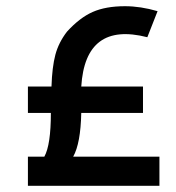

<svg xmlns="http://www.w3.org/2000/svg" viewBox="-20 -599 569 619"><path d="M216 -94H494V0H70V-94H123Q144 -132 144 -235H70V-320H146Q148 -383 158.5 -422.5Q169 -462 196 -497Q237 -542 279 -560.5Q321 -579 383 -579Q433 -579 488 -563L455 -479Q255 -530 242 -320H441V-235H242Q240 -137 216 -94Z"/></svg>

Font: MB Grotesk
Style: Regular
Weight: 400
Designer: Nawras Khrais
Foundry: Nawras Khrais
Version: Version 1.000;PS 001.000;hotconv 1.0.88;makeotf.lib2.5.64775